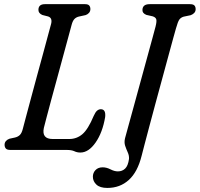

<svg xmlns="http://www.w3.org/2000/svg" viewBox="-20 -720 960 922"><path d="M299.5 0H30Q13.5 0 7.8 -7Q2 -14 2 -25Q2 -35.5 8.8 -43Q15.5 -50.5 26 -54L51.5 -59.5Q66.5 -63 75.5 -72Q84.5 -81 89.5 -101Q94 -118.5 104.5 -157.8Q115 -197 129 -249.2Q143 -301.5 158.2 -357.5Q173.5 -413.5 187.5 -464.8Q201.5 -516 211.5 -553.8Q221.5 -591.5 225.5 -605.5Q232.5 -634 211 -641L183.5 -648Q164.5 -656 164.5 -672.5Q164.5 -700 195.5 -700H388.5Q403 -700 408.5 -693.5Q414 -687 414 -676.5Q414 -665.5 407.2 -658Q400.5 -650.5 391 -647.5L359 -640.5Q346 -637.5 337.5 -628.8Q329 -620 324 -601Q319 -582 308 -541.8Q297 -501.5 283 -449.8Q269 -398 254 -343Q239 -288 225.5 -238.5Q212 -189 202.8 -153.2Q193.5 -117.5 190.5 -105.5Q179.5 -52.5 233 -52.5H312.5Q348.5 -52.5 375.8 -75.8Q403 -99 430 -163.5Q438 -181.5 446.2 -188.5Q454.5 -195.5 464 -195.5Q489 -195.5 485 -158Q472.5 -83.5 439 -35.5Q405.5 12.5 366 12.5Q350 12.5 337 6.2Q324 0 299.5 0ZM825 -583.5Q821.5 -572 812 -537.2Q802.5 -502.5 789 -452.8Q775.5 -403 759.8 -345.2Q744 -287.5 728.2 -229Q712.5 -170.5 698.5 -118.2Q684.5 -66 674.5 -27.5Q664.5 11 660 28.5Q640.5 106.5 598.2 144.5Q556 182.5 495.5 182.5Q460 182.5 443 166.5Q426 150.5 426 128.5Q426 110 438.5 96.8Q451 83.5 473 83.5Q491.5 83.5 510.5 93.2Q529.5 103 546 103Q567 103 581 89.5Q595 76 599.5 43Q600.5 27 593.5 11.8Q586.5 -3.5 581 -20Q575.5 -36.5 580.5 -56.5Q583.5 -68 594.5 -107.8Q605.5 -147.5 620.8 -203.5Q636 -259.5 653 -321.2Q670 -383 685.5 -439.8Q701 -496.5 712.2 -537.5Q723.5 -578.5 727 -592.5Q733.5 -618.5 730.2 -627.8Q727 -637 713.5 -641.5L683 -648.5Q663.5 -656 664 -672Q664.5 -700 698.5 -700H892Q908 -700 913.8 -693.5Q919.5 -687 919.5 -676Q919.5 -665 912.5 -657.8Q905.5 -650.5 895.5 -647L862 -640Q848.5 -636 841.2 -626Q834 -616 825 -583.5Z"/></svg>

Font: Fraunces 144pt SuperSoft
Style: Italic
Weight: 400
Italic angle: -16°
Version: Version 1.000;[b76b70a41]